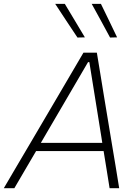

<svg xmlns="http://www.w3.org/2000/svg" viewBox="-38 -990 733 1010"><path d="M-18 0Q16 -58 53.5 -121.8Q91 -185.5 125 -243L269 -488Q306 -551 337.2 -604.2Q368.5 -657.5 401 -713H471.5Q480 -660 489 -606.5Q498 -552.5 508.5 -487L549 -242.5Q559 -183 569.5 -120Q579.5 -56.5 589 0H538.5Q531 -47 523 -97Q515 -147 507 -195.5H152Q123.5 -147 94.5 -97.5Q65.5 -48 37.5 0ZM195 -269.5 177 -238.5H500L495.5 -268L432 -663H425ZM369.5 -792.5Q340.5 -836 311.2 -880.2Q282 -924.5 252.5 -969.5H303Q329 -926.5 355.5 -882Q382 -837.5 408.5 -793.5ZM541 -792.5Q517 -837 492.8 -881.5Q468.5 -926 444.5 -969.5H493Q514 -926.5 535.5 -882Q556.5 -837.5 578 -793.5Z"/></svg>

Font: Heraclito ExtraLight
Style: Italic
Weight: 200
Italic angle: -12°
Designer: Kostas Bartsokas (font) & Cristiano Sobral (main changes)
Foundry: Kostas Bartsokas (font) & Cristiano Sobral (main changes)
Version: Version 1.00;July 8, 2020;FontCreator 13.0.0.2655 64-bit